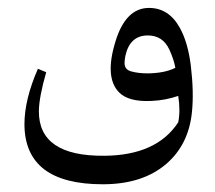

<svg xmlns="http://www.w3.org/2000/svg" viewBox="-20 -296 546 487"><path d="M244.6 99.1Q377.4 98.1 432.1 14.2Q438 -15.1 432.1 -52.7Q399.4 -41.5 364.3 -40Q306.6 -37.1 282.2 -61.5Q244.6 -99.6 272.9 -190.9Q298.8 -275.9 357.9 -275.9Q408.2 -275.9 436 -225.6Q456.5 -189 463.9 -130.4Q472.2 -61.5 466.8 -11.2Q458.5 70.8 401.9 119.6Q341.8 171.4 240.7 171.4Q42.5 171.4 42 19Q42 -43.5 76.2 -121.6L97.2 -112.8Q79.1 -49.8 78.6 -14.6Q77.6 100.6 244.6 99.1ZM409.7 -169.9Q393.1 -206.1 355 -206.1Q309.1 -206.1 297.9 -153.8Q295.9 -143.1 295.9 -136.2Q295.9 -119.1 313.5 -114.7Q331.1 -109.9 354.5 -109.9Q397.9 -110.4 424.8 -124Q420.9 -145.5 409.7 -169.9Z"/></svg>

Font: Parastoo Print
Style: Print
Weight: 400
Foundry: Saber Rastikerdar (saber.rastikerdar@gmail.com)
Version: Version 1.0.0-alpha5